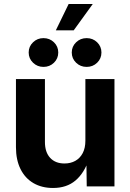

<svg xmlns="http://www.w3.org/2000/svg" viewBox="-20 -936 654 964"><path d="M246.1 7.8Q189.9 7.8 147.9 -16.6Q106 -41 83 -87.2Q60.1 -133.3 60.1 -197.3V-539.1H205.6V-223.1Q205.6 -171.9 231.7 -143.6Q257.8 -115.2 303.7 -115.2Q334.5 -115.2 358.2 -128.4Q381.8 -141.6 395.3 -167.2Q408.7 -192.9 408.7 -229.5V-539.1H554.7V0H415.5L413.6 -135.7H425.8Q403.3 -67.4 359.1 -29.8Q314.9 7.8 246.1 7.8ZM415 -600.1Q383.8 -600.1 362.1 -621.1Q340.3 -642.1 340.3 -672.4Q340.3 -702.6 362.1 -723.6Q383.8 -744.6 415 -744.6Q446.3 -744.6 467.8 -723.6Q489.3 -702.6 489.3 -672.4Q489.3 -642.1 467.8 -621.1Q446.3 -600.1 415 -600.1ZM198.2 -600.1Q167.5 -600.1 145.8 -621.1Q124 -642.1 124 -672.4Q124 -702.6 145.8 -723.6Q167.5 -744.6 198.2 -744.6Q229.5 -744.6 251 -723.6Q272.5 -702.6 272.5 -672.4Q272.5 -642.1 251 -621.1Q229.5 -600.1 198.2 -600.1ZM260.3 -783.7 324.7 -916H445.8L350.1 -783.7Z"/></svg>

Font: Inter 18pt
Style: Bold
Weight: 700
Designer: Rasmus Andersson
Foundry: rsms
Version: Version 4.001;git-66647c0bb